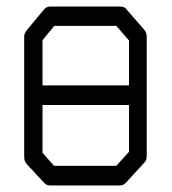

<svg xmlns="http://www.w3.org/2000/svg" viewBox="-20 -617 526 587"><path d="M63 -526 114.5 -588Q122 -597 134 -597H347.5Q361.5 -597 367 -588L421 -526Q428.5 -518 428.5 -505V-140Q428.5 -126 420.5 -119L365.5 -59Q357 -50 346.5 -50H134Q121.5 -50 115 -58L62 -115Q54 -123.5 54 -137V-506Q54 -515.5 63 -526ZM374.5 -356V-493L335.5 -538H146L110 -494V-356ZM374.5 -296H110V-150L145 -110H335.5L374.5 -153Z"/></svg>

Font: 3270 Nerd Font Mono SemCond
Style: Regular
Weight: 400
Monospace: yes
Version: Version 3.0.1;Nerd Fonts 3.1.1